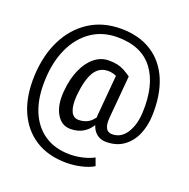

<svg xmlns="http://www.w3.org/2000/svg" viewBox="-156 -849 1201 1220"><g transform="rotate(20 444.5 -239.0)"><path d="M421.4 221.2Q298.3 221.2 210.9 166Q124 110.8 79.8 9Q35.6 -92.8 42 -233.4Q48.8 -372.1 101.1 -476.1Q153.8 -581.1 245.1 -639.9Q336.4 -698.7 457.5 -698.7Q581.1 -698.7 667 -643.6Q752.9 -588.4 795.2 -486.6Q837.4 -384.8 832 -245.1Q829.1 -175.8 804.2 -117.7Q779.3 -60.1 731.2 -24.9Q683.1 10.3 611.3 10.3Q575.7 10.3 549.6 -10Q523.4 -30.3 512.2 -66.9Q463.9 10.3 371.1 10.3Q310.1 10.3 276.4 -48.6Q242.7 -107.4 251.5 -203.1Q258.8 -288.1 287.1 -350.6Q314.9 -413.1 358.2 -447.8Q401.4 -482.4 454.6 -482.4Q488.8 -482.4 513.2 -476.8Q537.6 -471.2 559.1 -459.7Q580.6 -448.2 605.5 -430.7L606.4 -428.7L581.5 -143.1Q578.6 -107.4 584.5 -86.9Q590.3 -65.9 602.8 -57.4Q615.2 -48.8 631.8 -48.8Q691.9 -48.8 727.8 -104.2Q763.7 -159.7 767.6 -245.1Q775.9 -431.6 697.5 -535.9Q619.1 -640.1 455.6 -640.1Q355 -640.1 280.3 -588.9Q205.6 -537.6 162.6 -445.8Q119.6 -354 114.7 -233.4Q108.9 -110.8 144 -22Q179.2 66.9 250.2 115.2Q321.3 163.6 423.3 163.6Q466.3 163.6 510.3 153.1Q554.2 142.6 584.5 125.5L603.5 177.7Q570.3 198.2 519.8 209.7Q469.2 221.2 421.4 221.2ZM400.4 -61.5Q431.2 -61.5 457.3 -73.7Q483.4 -85.9 504.9 -116.7Q504.4 -122.6 504.6 -128.9Q504.9 -135.3 505.9 -143.1L528.8 -405.8Q516.1 -411.6 502.2 -415Q488.3 -418.5 473.1 -418.5Q412.1 -418.5 379.9 -365.2Q347.7 -312 337.4 -203.1Q332 -134.3 348.1 -97.9Q364.3 -61.5 400.4 -61.5Z"/></g></svg>

Font: Suwannaphum
Style: Regular
Weight: 400
Designer: Danh Hong
Version: Version 8.002; ttfautohint (v1.8.3)